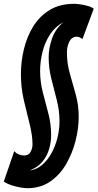

<svg xmlns="http://www.w3.org/2000/svg" viewBox="-65 -770 513 1010"><path d="M10 25Q22 38 35.5 43Q49 48 63 48Q85 48 95.5 29.5Q106 11 106 -10Q106 -58 91 -117Q76 -176 60.5 -242.5Q45 -309 45 -380Q45 -445 60.5 -510.5Q76 -576 109.5 -630.5Q143 -685 196.5 -717.5Q250 -750 326 -750Q338 -750 358 -747Q378 -744 397.5 -738.5Q417 -733 428 -724L369 -565Q360 -570 354 -573.5Q348 -577 340 -577Q313 -577 300 -551.5Q287 -526 287 -494Q287 -437 302.5 -382.5Q318 -328 333.5 -272.5Q349 -217 349 -156Q349 -95 332.5 -29.5Q316 36 283 93Q250 150 199 185Q148 220 79 220Q65 220 41.5 216Q18 212 -6 204Q-30 196 -45 185ZM268 -653Q225 -630 198 -588.5Q171 -547 158.5 -496.5Q146 -446 146 -397Q146 -339 160.5 -283.5Q175 -228 189.5 -172.5Q204 -117 204 -59Q204 -23 193.5 13.5Q183 50 158.5 80Q134 110 91 127Q128 122 157 97Q186 72 206.5 34.5Q227 -3 237.5 -46.5Q248 -90 248 -132Q248 -189 233.5 -244.5Q219 -300 205 -356Q191 -412 191 -469Q191 -515 208 -565.5Q225 -616 268 -653Z"/></svg>

Font: Georama ExtraCondensed ExtraBold
Style: Italic
Weight: 800
Width: 2
Italic angle: -9°
Designer: Jean-Baptiste Levee
Foundry: Production Type
Version: Version 1.000